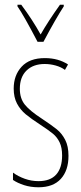

<svg xmlns="http://www.w3.org/2000/svg" viewBox="-20 -783 343 813"><path d="M143 10Q110 10 82 1Q54 -8 35 -21V-52Q57 -36 85 -26Q113 -16 143 -16Q193 -16 218 -44Q243 -72 243 -125Q243 -158 232.5 -180Q222 -202 204.5 -216.5Q187 -231 152 -254Q112 -280 89 -299Q66 -318 52 -344.5Q38 -371 38 -408Q38 -464 71.5 -500.5Q105 -537 170 -537Q227 -537 268 -510L255 -487Q239 -499 216 -505.5Q193 -512 169 -512Q121 -512 92.5 -484.5Q64 -457 64 -407Q64 -366 85.5 -339.5Q107 -313 158 -280Q200 -252 221 -235Q242 -218 256 -191Q270 -164 270 -123Q270 -61 237.5 -25.5Q205 10 143 10ZM250 -756Q216 -704 164 -606H139Q80 -719 54 -756V-763H70Q117 -700 152 -637Q184 -693 234 -763H250Z"/></svg>

Font: Noto Sans Display Thin Cond
Style: Regular
Weight: 250
Width: 3
Designer: Monotype Design team
Foundry: Monotype Imaging Inc.
Version: Version 1.000